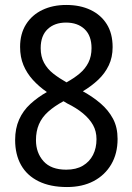

<svg xmlns="http://www.w3.org/2000/svg" viewBox="-20 -744 534 774"><path d="M247 -724Q303 -724 345 -704Q387 -684 410.5 -646.5Q434 -609 434 -554Q434 -513 418.5 -480.5Q403 -448 376 -422.5Q349 -397 314 -376Q354 -354 385.5 -327Q417 -300 435.5 -265.5Q454 -231 454 -184Q454 -125 428.5 -81.5Q403 -38 357.5 -14Q312 10 250 10Q183 10 136 -13Q89 -36 65 -78.5Q41 -121 41 -180Q41 -226 57 -262Q73 -298 102.5 -325Q132 -352 169 -373Q137 -395 112.5 -422Q88 -449 74.5 -481.5Q61 -514 61 -555Q61 -608 85 -646Q109 -684 151 -704Q193 -724 247 -724ZM125 -179Q125 -128 155.5 -94Q186 -60 247 -60Q287 -60 314 -76Q341 -92 355 -119.5Q369 -147 369 -183Q369 -215 355 -240Q341 -265 314.5 -287Q288 -309 251 -327L236 -336Q199 -316 174 -293.5Q149 -271 137 -243Q125 -215 125 -179ZM246 -653Q200 -653 172 -626.5Q144 -600 144 -550Q144 -516 157.5 -491Q171 -466 194.5 -447.5Q218 -429 248 -412Q279 -429 301.5 -448Q324 -467 336.5 -492Q349 -517 349 -550Q349 -600 321 -626.5Q293 -653 246 -653Z"/></svg>

Font: Noto Sans Display SemiCondensed
Style: Regular
Weight: 400
Width: 4
Version: Version 2.003